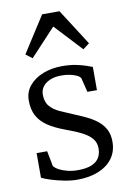

<svg xmlns="http://www.w3.org/2000/svg" viewBox="-94 -900 660 969"><g transform="rotate(-10 236.5 -415.5)"><path d="M223 11Q192 11 156.2 4Q120.5 -3 89.8 -12.8Q59 -22.5 43 -31V-157H97L112 -79Q119 -68.5 137.2 -58.5Q155.5 -48.5 180.5 -42.2Q205.5 -36 233 -36Q277.5 -36 304.2 -47.2Q331 -58.5 343 -78.8Q355 -99 355 -126Q355 -155.5 338.2 -176.2Q321.5 -197 288.2 -214Q255 -231 205 -249Q153 -268 118.5 -291.5Q84 -315 67 -347.2Q50 -379.5 50 -425Q50 -469 76.8 -500.8Q103.5 -532.5 147.8 -549.8Q192 -567 244 -567Q283.5 -567 314.2 -561Q345 -555 366.2 -547.5Q387.5 -540 398 -536V-417H349L331 -490Q326 -499 311.2 -506Q296.5 -513 276.5 -517Q256.5 -521 236 -521Q202.5 -521.5 177.5 -511.5Q152.5 -501.5 138.8 -483.8Q125 -466 125 -442Q125 -404 144.2 -382Q163.5 -360 193.8 -346.2Q224 -332.5 257 -319Q290 -305.5 321 -291Q352 -276.5 376.5 -257.5Q401 -238.5 415.5 -212Q430 -185.5 430 -148Q430 -98 404 -62.5Q378 -27 331.2 -8Q284.5 11 223 11ZM106.5 -632 73.5 -657 192 -842H281L399.5 -657L366.5 -632L236.5 -771.5Z"/></g></svg>

Font: Merriweather Light 18pt Light
Style: Regular
Weight: 300
Version: Version 2.100